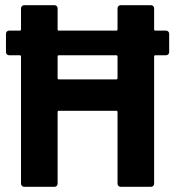

<svg xmlns="http://www.w3.org/2000/svg" viewBox="-20 -720 672 740"><path d="M632 -590V-519Q632 -514 628.5 -510.5Q625 -507 620 -507H579Q574 -507 574 -502V-12Q574 -7 570.5 -3.5Q567 0 562 0H445Q440 0 436.5 -3.5Q433 -7 433 -12V-288Q433 -293 428 -293H207Q202 -293 202 -288V-12Q202 -7 198.5 -3.5Q195 0 190 0H73Q68 0 64.5 -3.5Q61 -7 61 -12V-502Q61 -507 56 -507H15Q10 -507 6.5 -510.5Q3 -514 3 -519V-590Q3 -595 6.5 -598.5Q10 -602 15 -602H56Q61 -602 61 -607V-688Q61 -693 64.5 -696.5Q68 -700 73 -700H190Q195 -700 198.5 -696.5Q202 -693 202 -688V-607Q202 -602 207 -602H428Q433 -602 433 -607V-688Q433 -693 436.5 -696.5Q440 -700 445 -700H562Q567 -700 570.5 -696.5Q574 -693 574 -688V-607Q574 -602 579 -602H620Q625 -602 628.5 -598.5Q632 -595 632 -590ZM433 -419V-502Q433 -507 428 -507H207Q202 -507 202 -502V-419Q202 -414 207 -414H428Q433 -414 433 -419Z"/></svg>

Font: Amber EN
Style: Bold
Weight: 700
Designer: Jeremy Tribby
Foundry: Tribby Type
Version: Version 1.408 November 24, 2021